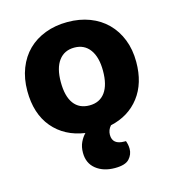

<svg xmlns="http://www.w3.org/2000/svg" viewBox="-105 -584 789 870"><g transform="rotate(-15 290.0 -148.5)"><path d="M545 -241Q545 -141 495.5 -76.5Q446 -12 360 7Q344 25 344 48Q344 94 400 94H407Q410 102 412 111.5Q414 121 414 132Q414 158 395.5 178.5Q377 199 328 199Q274 199 239.5 171.5Q205 144 205 95Q205 67 215 46Q225 25 239 11Q144 -3 89 -68.5Q34 -134 34 -241Q34 -299 52.5 -346.5Q71 -394 104.5 -427Q138 -460 185.5 -478Q233 -496 290 -496Q347 -496 394 -478Q441 -460 474.5 -426.5Q508 -393 526.5 -346Q545 -299 545 -241ZM290 -376Q243 -376 217 -341Q191 -306 191 -241Q191 -174 216.5 -139.5Q242 -105 290 -105Q338 -105 363.5 -140Q389 -175 389 -241Q389 -305 363 -340.5Q337 -376 290 -376Z"/></g></svg>

Font: Baloo Da 2
Style: Bold
Weight: 700
Designer: Noopur Datye, Sulekha Rajkumar and Ek Type
Foundry: Ek Type
Version: Version 1.640;hotconv 1.0.111;makeotfexe 2.5.65597; ttfautoh